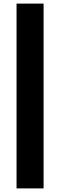

<svg xmlns="http://www.w3.org/2000/svg" viewBox="-20 -828 335 1068"><path d="M72 220V-808H222.5V220Z"/></svg>

Font: Encode Sans SC SemiExpanded
Style: Bold
Weight: 700
Width: 6
Designer: Multiple Designers
Foundry: Impallari Type
Version: Version 3.002